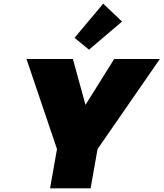

<svg xmlns="http://www.w3.org/2000/svg" viewBox="-20 -1031 895 1051"><path d="M855 -708 514 -215 476 0H254L292 -215L125 -708H379L448 -457L605 -708ZM467 -759 388 -824 545 -1011 648 -913Z"/></svg>

Font: Fz Poppins Black
Style: Italic
Weight: 900
Italic angle: -10°
Designer: Ninad Kale (Devanagari), Jonny Pinhorn (Latin)
Foundry: Indian Type Foundry
Version: Vit hóa bi Vntype.Com & FontZin.Com